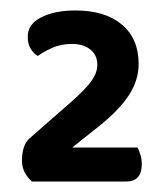

<svg xmlns="http://www.w3.org/2000/svg" viewBox="-20 -719 318 367"><path d="M245 -597Q245 -566 227 -538Q209 -510 172 -480L118 -437H243Q246 -431 248.5 -423Q251 -415 251 -405Q251 -372 221 -372H41Q33 -379 27.5 -389Q22 -399 22 -412Q22 -442 37 -455L117 -525Q144 -549 155 -564.5Q166 -580 166 -595Q166 -614 152.5 -624.5Q139 -635 118 -635Q97 -635 81 -628Q65 -621 52 -612Q44 -617 38.5 -626Q33 -635 33 -649Q33 -673 59 -686Q85 -699 124 -699Q181 -699 213 -672Q245 -645 245 -597Z"/></svg>

Font: Baloo 2 Latin SemiBold
Style: Regular
Weight: 400
Designer: Sarang Kulkarni and Ek Type
Foundry: Ek Type
Version: Version 1.001